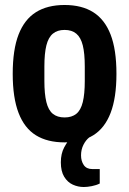

<svg xmlns="http://www.w3.org/2000/svg" viewBox="-20 -559 518 770"><path d="M239 12Q170 12 124 -16.5Q78 -45 54.5 -106Q31 -167 31 -263Q31 -360 54.5 -420.5Q78 -481 124 -510Q170 -539 239 -539Q308 -539 354 -510Q400 -481 423.5 -420.5Q447 -360 447 -263Q447 -167 423.5 -106Q400 -45 354 -16.5Q308 12 239 12ZM239 -88Q268 -88 286 -102.5Q304 -117 312 -149.5Q320 -182 320 -234V-292Q320 -345 312 -377Q304 -409 286 -424Q268 -439 239 -439Q210 -439 192 -424Q174 -409 166 -377Q158 -345 158 -292V-234Q158 -182 166 -149.5Q174 -117 192 -102.5Q210 -88 239 -88ZM316 191Q293 191 272 181.5Q251 172 237.5 150Q224 128 224 92Q224 57 237.5 32Q251 7 268 -12H338V-8Q324 3 314.5 22Q305 41 305 64Q305 87 316 103Q327 119 350 119H380V177Q366 184 348 187.5Q330 191 316 191Z"/></svg>

Font: Archivo Condensed
Style: Bold
Weight: 700
Width: 3
Designer: Hector Gatti
Foundry: Omnibus-Type
Version: Version 2.001